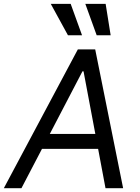

<svg xmlns="http://www.w3.org/2000/svg" viewBox="-40 -986 736 1006"><path d="M389.9 -801.1 330.3 -965.9H225.9L316.1 -801.1ZM539.8 -801.1 513.5 -965.9H407L466.6 -801.1ZM512.8 0H605.1L458.8 -727.3H367.9L-19.9 0H72.4L180 -206H474.1ZM220.9 -284.1 392 -612.2H397.7L459.5 -284.1Z"/></svg>

Font: TID UI
Style: Italic
Weight: 400
Italic angle: -9.39999°
Designer: The TID Project Authors
Foundry: Bakken & Bæck
Version: Version 1.001;hotconv 1.0.109;makeotfexe 2.5.65596